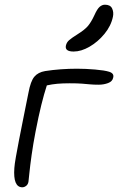

<svg xmlns="http://www.w3.org/2000/svg" viewBox="-20 -786 502 816"><path d="M75 10Q35 10 41 -72Q42 -88 47.5 -119Q53 -150 60.5 -189Q68 -228 76 -267.5Q84 -307 90.5 -340Q97 -373 101 -392Q110 -441 126 -460Q142 -479 172 -484Q204 -489 238.5 -491.5Q273 -494 307 -494Q344 -494 384.5 -490.5Q425 -487 444 -481Q466 -474 461 -456Q458 -440 439.5 -433Q421 -426 399 -426Q378 -426 362.5 -427.5Q347 -429 328 -430.5Q309 -432 276 -432Q246 -432 223.5 -430Q201 -428 179 -423Q167 -386 155.5 -339.5Q144 -293 131 -226Q121 -174 114.5 -128Q108 -82 105 -51.5Q102 -21 101 -14Q99 -2 91 4Q83 10 75 10ZM293 -567Q255 -567 260 -592Q263 -606 274 -615.5Q285 -625 309 -640Q341 -660 354.5 -676.5Q368 -693 381 -721Q393 -748 403.5 -757Q414 -766 426 -766Q449 -766 456.5 -750Q464 -734 460 -715Q452 -676 424 -642Q396 -608 360.5 -587.5Q325 -567 293 -567Z"/></svg>

Font: Shantell Sans Normal
Style: Italic
Weight: 300
Italic angle: -11.31°
Designer: Stephen Nixon, Anya Danilova, Shantell Martin
Foundry: Arrow Type
Version: Version 1.008;[a672d596b]